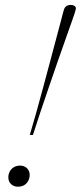

<svg xmlns="http://www.w3.org/2000/svg" viewBox="-20 -732 320 760"><path d="M279.5 -693.5 275.5 -679.5Q274.5 -676 265.5 -650.5Q256.5 -625 242 -584.2Q227.5 -543.5 210.2 -493.8Q193 -444 174.8 -391Q156.5 -338 139.8 -288Q123 -238 110.5 -198H98Q110 -238 124 -288Q138 -338 152.2 -391Q166.5 -444 179.8 -494Q193 -544 204 -585Q215 -626 221.8 -651.8Q228.5 -677.5 229.5 -681.5L233.5 -695Q235.5 -701 239.2 -704.8Q243 -708.5 248.2 -710.5Q253.5 -712.5 259.5 -712.5Q267 -712.5 272 -710.2Q277 -708 279.2 -704Q281.5 -700 279.5 -693.5ZM59.5 -76.5Q76 -76.5 86.8 -66.2Q97.5 -56 97.5 -39.5Q97.5 -27 91.8 -16.2Q86 -5.5 75.8 0.8Q65.5 7 51 7Q34.5 7 23.8 -3.2Q13 -13.5 13 -29.5Q13 -43 18.8 -53.5Q24.5 -64 35 -70.2Q45.5 -76.5 59.5 -76.5Z"/></svg>

Font: Newsreader 60pt ExtraLight
Style: Italic
Weight: 250
Italic angle: -17°
Designer: Hugues Gentile
Foundry: Production Type
Version: Version 1.003